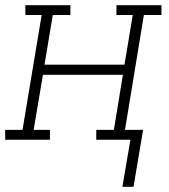

<svg xmlns="http://www.w3.org/2000/svg" viewBox="-35 -540 655 742"><path d="M481 182H438L469 0H337V-38H405L440 -251H131L95 -38H158V0H-15V-38H52L126 -482H63V-520H237V-482H169L137 -290H446L478 -482H415V-520H589V-482H521L448 -38H518Z"/></svg>

Font: Iosevka Etoile XLtObl
Style: Regular
Weight: 200
Italic angle: -9°
Designer: Belleve Invis
Foundry: Belleve Invis
Version: Version 15.5.2; ttfautohint (v1.8.4)